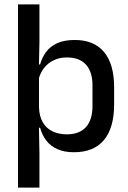

<svg xmlns="http://www.w3.org/2000/svg" viewBox="-20 -682 583 874"><path d="M316.5 11Q273 11 241.8 -2.8Q210.5 -16.5 191 -41.8Q171.5 -67 162.5 -100.5H130L157.5 -193Q159 -152 175 -124.8Q191 -97.5 219.2 -84Q247.5 -70.5 284.5 -70.5Q341 -70.5 371 -103.2Q401 -136 401 -199.5V-293Q401 -355.5 371.2 -388Q341.5 -420.5 284.5 -420.5Q250.5 -420.5 224 -407.5Q197.5 -394.5 180.2 -372.2Q163 -350 156 -321.5L133 -388.5H162.5Q171 -419.5 189.2 -444.8Q207.5 -470 239.5 -485Q271.5 -500 320.5 -500Q408 -500 453.8 -445Q499.5 -390 499.5 -284.5V-207Q499.5 -100.5 453.5 -44.8Q407.5 11 316.5 11ZM62 172V-662H159.5V-489L157 -374.5L157.5 -342.5V-141.5L157 -121.5L159.5 17V172Z"/></svg>

Font: Anek Latin Medium Medium
Style: Regular
Weight: 500
Version: Version 1.003